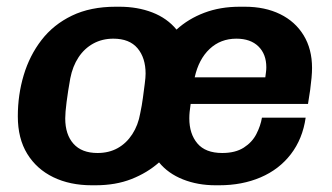

<svg xmlns="http://www.w3.org/2000/svg" viewBox="-20 -541 986 571"><path d="M253 10Q188 10 138.5 -14Q89 -38 61 -83.5Q33 -129 33 -195Q33 -259 50.5 -317.5Q68 -376 103.5 -422Q139 -468 194 -494.5Q249 -521 324 -521H335Q389 -521 433 -504Q477 -487 505 -453Q540 -485 587.5 -503Q635 -521 693 -521H708Q768 -521 813 -499Q858 -477 883 -436Q908 -395 908 -339Q908 -326 906.5 -309.5Q905 -293 902.5 -274Q900 -255 896 -232H547Q545 -218 544 -208.5Q543 -199 543 -189Q543 -143 567 -114.5Q591 -86 641 -86Q680 -86 705 -102Q730 -118 742.5 -142.5Q755 -167 759 -191H889Q880 -128 845 -82.5Q810 -37 755 -13.5Q700 10 632 10H621Q568 10 524 -7.5Q480 -25 453 -58Q418 -27 371 -8.5Q324 10 264 10ZM270 -86Q304 -86 330 -100.5Q356 -115 373.5 -142Q391 -169 397 -204Q402 -227 405 -250Q408 -273 410.5 -292Q413 -311 413 -322Q413 -369 389 -397.5Q365 -426 317 -426Q284 -426 257.5 -411.5Q231 -397 213.5 -370.5Q196 -344 189 -308Q182 -269 178 -237.5Q174 -206 174 -189Q174 -141 198.5 -113.5Q223 -86 270 -86ZM559 -311H769Q770 -320 771 -326.5Q772 -333 772 -341Q772 -380 748.5 -403Q725 -426 683 -426Q636 -426 603.5 -395.5Q571 -365 559 -311Z"/></svg>

Font: Chivo SemiBold
Style: Italic
Weight: 600
Italic angle: -8.05°
Designer: Hector Gatti
Foundry: Omnibus-Type
Version: Version 2.002